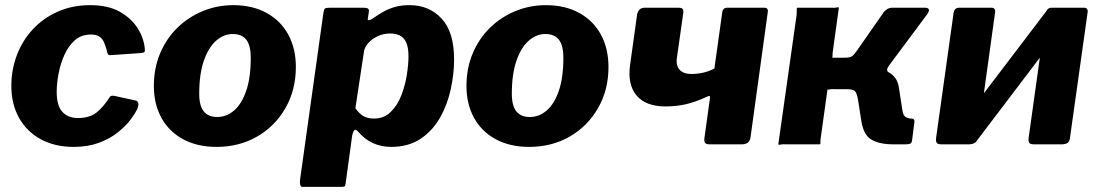

<svg xmlns="http://www.w3.org/2000/svg" viewBox="-20 -560 4262 745"><path d="M330 -540Q400 -540 445.5 -514Q491 -488 515 -449Q539 -410 542 -369Q543 -361 540 -358Q537 -355 525 -354L408 -346Q401 -345 398 -351.5Q395 -358 393 -369Q389 -383 383.5 -396Q378 -409 366.5 -417.5Q355 -426 333 -426Q295 -426 270 -403.5Q245 -381 229.5 -346Q214 -311 207 -273Q200 -235 200 -204Q200 -150 222 -126Q244 -102 282 -102Q327 -102 354 -123Q381 -144 407 -185Q411 -190 424 -188L506 -170Q513 -169 516 -161.5Q519 -154 514 -140Q506 -122 487 -96.5Q468 -71 437.5 -46.5Q407 -22 364 -6Q321 10 266 10Q193 10 138.5 -19.5Q84 -49 54 -102.5Q24 -156 24 -227Q24 -289 45.5 -346Q67 -403 107.5 -446.5Q148 -490 204.5 -515Q261 -540 330 -540Z M820 10Q746 10 691 -19.5Q636 -49 606.5 -102.5Q577 -156 577 -226Q577 -296 601.5 -353.5Q626 -411 668.5 -452.5Q711 -494 767 -517Q823 -540 885 -540Q960 -540 1015 -509.5Q1070 -479 1099 -425Q1128 -371 1128 -300Q1128 -211 1087.5 -140.5Q1047 -70 977.5 -30Q908 10 820 10ZM823 -106Q859 -106 888.5 -131.5Q918 -157 935.5 -208Q953 -259 953 -336Q953 -383 936 -405.5Q919 -428 883 -428Q848 -428 818.5 -402Q789 -376 771 -324.5Q753 -273 753 -196Q753 -150 770.5 -128Q788 -106 823 -106Z M1154 165Q1147 165 1145 157.5Q1143 150 1144 139L1235 -511Q1237 -523 1240.5 -526.5Q1244 -530 1259 -530H1389Q1402 -530 1407.5 -527Q1413 -524 1411 -512L1407 -487Q1406 -481 1412.5 -482Q1419 -483 1426 -488Q1447 -503 1467.5 -514.5Q1488 -526 1512.5 -533Q1537 -540 1569 -540Q1645 -540 1693.5 -488Q1742 -436 1742 -329Q1742 -274 1729 -214Q1716 -154 1687.5 -103.5Q1659 -53 1612 -21.5Q1565 10 1498 10Q1459 10 1426.5 -5Q1394 -20 1369 -50Q1359 -61 1353.5 -53Q1348 -45 1346 -30L1321 152Q1320 161 1317 163Q1314 165 1306 165H1154ZM1431 -100Q1470 -100 1496 -125.5Q1522 -151 1537 -189.5Q1552 -228 1558.5 -269Q1565 -310 1565 -342Q1565 -376 1556 -395.5Q1547 -415 1531 -422.5Q1515 -430 1493 -430Q1468 -430 1445.5 -419.5Q1423 -409 1408.5 -392.5Q1394 -376 1392 -358L1359 -140Q1373 -120 1389.5 -110Q1406 -100 1431 -100Z M2033 10Q1959 10 1904 -19.5Q1849 -49 1819.5 -102.5Q1790 -156 1790 -226Q1790 -296 1814.5 -353.5Q1839 -411 1881.5 -452.5Q1924 -494 1980 -517Q2036 -540 2098 -540Q2173 -540 2228 -509.5Q2283 -479 2312 -425Q2341 -371 2341 -300Q2341 -211 2300.5 -140.5Q2260 -70 2190.5 -30Q2121 10 2033 10ZM2036 -106Q2072 -106 2101.5 -131.5Q2131 -157 2148.5 -208Q2166 -259 2166 -336Q2166 -383 2149 -405.5Q2132 -428 2096 -428Q2061 -428 2031.5 -402Q2002 -376 1984 -324.5Q1966 -273 1966 -196Q1966 -150 1983.5 -128Q2001 -106 2036 -106Z M2733 0Q2720 0 2716 -5.5Q2712 -11 2713 -22L2735 -181Q2736 -192 2724 -185Q2676 -163 2639 -155Q2602 -147 2562 -147Q2486 -147 2450 -189.5Q2414 -232 2425 -309L2452 -503Q2457 -530 2482 -530H2613Q2625 -530 2629 -525Q2633 -520 2631 -508L2606 -332Q2604 -314 2609.5 -301Q2615 -288 2628 -280.5Q2641 -273 2663 -273Q2687 -273 2708.5 -278Q2730 -283 2752 -294L2782 -509Q2784 -530 2801 -530H2946Q2962 -530 2959 -512L2892 -26Q2888 0 2859 0Z M3000 0 3071 -502Q3072 -515 3071.5 -522.5Q3071 -530 3074 -530H3207Q3220 -529 3227 -531Q3234 -533 3235 -530L3212 -364Q3210 -352 3210.5 -344Q3211 -336 3208 -336H3295L3365 -296Q3414 -292 3439 -272.5Q3464 -253 3468 -219L3482 -129Q3485 -111 3495 -105.5Q3505 -100 3516 -100Q3530 -100 3528 -86L3519 -15Q3518 -6 3512.5 -3Q3507 0 3494 0H3445Q3392 0 3361 -18.5Q3330 -37 3322 -92L3310 -168Q3305 -201 3296 -207.5Q3287 -214 3267 -214H3219Q3207 -215 3199.5 -213Q3192 -211 3191 -214L3165 -28Q3163 -16 3163.5 -8Q3164 0 3161 0H3028Q3017 -1 3009 1Q3001 3 3000 0ZM3257 -265 3256 -336Q3279 -336 3286.5 -342Q3294 -348 3304 -362L3403 -504Q3410 -516 3420 -523Q3430 -530 3442 -530H3569Q3582 -530 3584 -523.5Q3586 -517 3578 -505L3429 -305Q3416 -287 3428 -279Z M3841 -511 3774 -27Q3770 0 3740 0H3633Q3619 0 3615 -5.5Q3611 -11 3612 -23L3680 -509Q3683 -530 3701 -530H3827Q3844 -530 3841 -511ZM4200 -511 4132 -27Q4131 -12 4123 -6Q4115 0 4099 0H3992Q3978 0 3974 -5.5Q3970 -11 3971 -23L4039 -509Q4042 -530 4060 -530H4186Q4203 -530 4200 -511ZM4044 -522 4111 -463 3765 -7 3698 -67Z"/></svg>

Font: Libre Franklin ExtraBold
Style: Italic
Weight: 800
Italic angle: -8°
Designer: Pablo Impallari, Rodrigo Fuenzalida, Nhung Nguyen
Foundry: Impallari Type
Version: Version 3.000